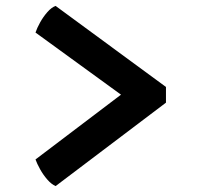

<svg xmlns="http://www.w3.org/2000/svg" viewBox="-20 -628 669 649"><path d="M168 1Q154 -5 140 -21Q126 -37 115.5 -56Q105 -75 100 -89L389 -308L100 -518Q105 -533 115.5 -552Q126 -571 140 -587Q154 -603 168 -608L541 -334V-281Z"/></svg>

Font: Calistoga
Style: Regular
Weight: 400
Designer: Yvonne Schuttler, Eben Sorkin
Foundry: www.sorkintype.com
Version: Version 1.010; ttfautohint (v1.8.4.7-5d5b)